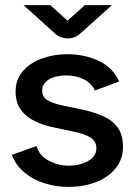

<svg xmlns="http://www.w3.org/2000/svg" viewBox="-20 -719 526 751"><path d="M247 12Q199 12 154.5 -2Q110 -16 76.5 -43.5Q43 -71 26 -113L123 -148Q133 -111 170 -91Q207 -71 248 -71Q293 -71 325 -89.5Q357 -108 357 -139Q357 -166 334 -181Q311 -196 260 -206L193 -220Q149 -229 114.5 -246Q80 -263 60.5 -291Q41 -319 41 -361Q41 -407 69 -440Q97 -473 143.5 -490Q190 -507 244 -507Q309 -507 365 -481.5Q421 -456 446 -400L351 -365Q338 -394 307.5 -409Q277 -424 239 -424Q197 -424 171 -408Q145 -392 145 -365Q145 -341 163.5 -328.5Q182 -316 222 -307L290 -293Q344 -282 382.5 -265Q421 -248 441 -219.5Q461 -191 461 -145Q461 -96 432 -60.5Q403 -25 355 -6.5Q307 12 247 12ZM245 -569Q215 -569 195 -588L72 -699H177L244 -638L312 -699H418L294 -588Q274 -569 245 -569Z"/></svg>

Font: Atkinson Hyperlegible Next Medium
Style: Regular
Weight: 500
Designer: Elliott Scott, Megan Eiswerth, Linus Boman, Theodore Petrosky, Letters from Sweden
Foundry: Applied Design Works, Letters from Sweden
Version: Version 2.001